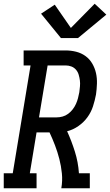

<svg xmlns="http://www.w3.org/2000/svg" viewBox="-44 -1004 587 1024"><path d="M-24 0V-80H24L119 -655H82V-735H306Q335 -735 362.5 -728Q390 -721 412 -705Q434 -689 448 -665Q462 -641 468 -614Q474 -587 473 -557.5Q472 -528 468 -500Q462 -468 452 -437Q442 -406 422.5 -379Q403 -352 374.5 -332Q346 -312 314 -304Q338 -251 355.5 -195Q373 -139 377 -80H435V0H283Q290 -40 286 -79.5Q282 -119 272.5 -156Q263 -193 249.5 -228.5Q236 -264 220 -298H151L115 -80H151V0ZM164 -378H258Q274 -378 290 -382.5Q306 -387 319.5 -397Q333 -407 343.5 -420.5Q354 -434 361 -449.5Q368 -465 372 -480.5Q376 -496 379 -512Q381 -527 382.5 -543.5Q384 -560 382 -575.5Q380 -591 375.5 -606Q371 -621 361 -632.5Q351 -644 336.5 -649.5Q322 -655 306 -655H210ZM281 -801 175 -931 248 -979 334 -855 461 -984 523 -926 372 -801Z"/></svg>

Font: Iosevka Curly Slab MdObl
Style: Regular
Weight: 500
Italic angle: -9°
Monospace: yes
Designer: Belleve Invis
Foundry: Belleve Invis
Version: Version 11.0.0; ttfautohint (v1.8.3)